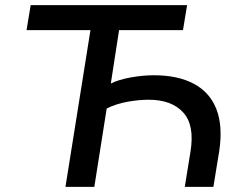

<svg xmlns="http://www.w3.org/2000/svg" viewBox="-20 -725 948 745"><path d="M234 0 331 -608H83L99 -705H706L690 -608H442L410 -401Q440 -416 487 -424.5Q534 -433 577 -433Q670 -433 732 -400Q794 -367 819.5 -302Q845 -237 831 -141L808 0H697L719 -136Q736 -239 691 -288.5Q646 -338 557 -338Q518 -338 474 -330Q430 -322 394 -304L346 0Z"/></svg>

Font: Nunito Sans 7pt SemiBold
Style: Italic
Weight: 600
Italic angle: -9°
Designer: Vernon Adams
Foundry: Vernon Adams
Version: Version 3.101;gftools[0.9.27]